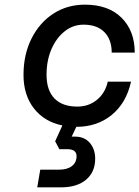

<svg xmlns="http://www.w3.org/2000/svg" viewBox="-20 -533 599 825"><path d="M81 -211Q81 -299 115.5 -367.5Q150 -436 209.5 -474.5Q269 -513 345 -513Q446 -513 502.5 -456.5Q559 -400 559 -307H460Q460 -363 428.5 -395Q397 -427 339 -427Q294 -427 258 -398.5Q222 -370 201 -321.5Q180 -273 180 -212Q180 -145 214 -110Q248 -75 312 -75Q361 -75 396.5 -104Q432 -133 443 -182H543Q523 -91 460.5 -39.5Q398 12 308 12L288 54H302Q343 54 366 81Q389 108 389 149Q389 206 350 239Q311 272 242 272H140L153 196H234Q269 196 289 180.5Q309 165 309 138Q309 108 269 108H235L217 74L248 6Q170 -10 125.5 -67.5Q81 -125 81 -211Z"/></svg>

Font: Overused Grotesk Medium
Style: Italic
Weight: 500
Italic angle: -10°
Version: Version 0.003